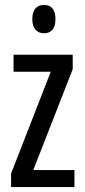

<svg xmlns="http://www.w3.org/2000/svg" viewBox="-20 -759 343 779"><path d="M159 -739C128 -739 111 -719 111 -681C111 -645 129 -624 159 -624C189 -624 205 -645 205 -681C205 -718 190 -739 159 -739ZM282 0V-69H115L275 -478V-537H35V-468H186L25 -55V0Z"/></svg>

Font: Noto Sans Thai Looped ExtraCondensed
Style: Regular
Weight: 400
Width: 2
Designer: Sasikarn Vongin, Ben Mitchell
Foundry: The Fontpad Ltd
Version: Version 1.001